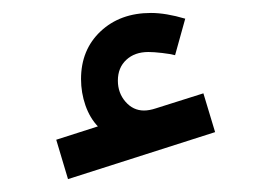

<svg xmlns="http://www.w3.org/2000/svg" viewBox="-20 -744 417 295"><path d="M264.6 -715.3Q234.9 -724.1 211.9 -724.1Q164.6 -724.1 134.5 -695.8Q104.5 -667.5 104.5 -622.6Q104.5 -601.6 111.3 -582Q118.2 -562.5 130.4 -549.8L66.4 -529.3L84.5 -468.8L310.5 -541L292.5 -600.6L219.7 -577.6Q209.5 -574.2 201.2 -574.2Q184.6 -574.2 172.9 -587.6Q161.1 -601.1 161.1 -620.1Q161.1 -640.1 174.1 -652.1Q187 -664.1 208 -664.1Q216.3 -664.1 229.2 -662.6Q242.2 -661.1 249 -659.2Z"/></svg>

Font: Estedad-FD-VF Thin
Style: Regular
Weight: 100
Designer: Amin Abedi
Version: Version 5.0